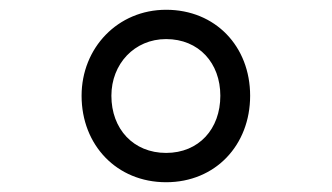

<svg xmlns="http://www.w3.org/2000/svg" viewBox="-20 -770 680 393"><path d="M320 -750C221 -750 147 -672 147 -574C147 -473 219 -397 320 -397C421 -397 492 -473 492 -574C492 -675 421 -750 320 -750ZM208 -574C208 -639 255 -690 320 -690C387 -690 431 -641 431 -574C431 -506 387 -457 320 -457C253 -457 208 -506 208 -574Z"/></svg>

Font: altertype_V2
Style: Regular
Weight: 400
Designer: Simon Renaud
Version: Version 2.001;Glyphs 3.1.2 (3151)